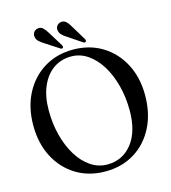

<svg xmlns="http://www.w3.org/2000/svg" viewBox="-127 -983 978 1096"><g transform="rotate(-15 361.5 -435.0)"><path d="M359.5 -709.5Q457.5 -709.5 532.2 -663.5Q607 -617.5 649 -537Q691 -456.5 691 -352.5Q691 -244 649 -162.2Q607 -80.5 532.8 -35Q458.5 10.5 361 10.5Q263.5 10.5 188.8 -35.2Q114 -81 71.8 -162Q29.5 -243 29.5 -349Q29.5 -456 72 -537.2Q114.5 -618.5 189 -664Q263.5 -709.5 359.5 -709.5ZM583.5 -291Q583.5 -368 565.5 -437.2Q547.5 -506.5 514.8 -559.8Q482 -613 437.2 -643.8Q392.5 -674.5 339.5 -674.5Q279.5 -674.5 234 -642.5Q188.5 -610.5 162.8 -551Q137 -491.5 137 -409Q137 -331 155 -261.8Q173 -192.5 205.8 -139.2Q238.5 -86 283.5 -55.5Q328.5 -25 382 -25Q471.5 -25 527.5 -95.2Q583.5 -165.5 583.5 -291ZM392 -833 442 -750.5Q448 -739.5 443 -734.5Q437.5 -728 427.5 -734.5L346.5 -789Q329 -799.5 317.8 -811Q306.5 -822.5 304 -839Q302 -854 310.8 -865.5Q319.5 -877 334.5 -879Q352.5 -882 366 -869Q379.5 -856 392 -833ZM255.5 -833 306 -751Q312 -740.5 308 -734.5Q302.5 -728.5 292.5 -734.5L211 -787.5Q193.5 -798 181.8 -809.2Q170 -820.5 167.5 -837Q165 -851.5 173.5 -863.5Q182 -875.5 197 -878Q215 -881.5 228.5 -868.8Q242 -856 255.5 -833Z"/></g></svg>

Font: Fraunces 144pt S050
Style: Regular
Weight: 400
Version: Version 1.000; ttfautohint (v1.8.3)